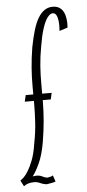

<svg xmlns="http://www.w3.org/2000/svg" viewBox="-75 -713 340 753"><g transform="rotate(-5 94.5 -336.0)"><path d="M-11.5 9.5 -23.5 -14Q-18.5 -17 -10.5 -24.2Q-2.5 -31.5 7.2 -47Q17 -62.5 27 -88Q37 -113.5 43 -152.5Q52 -198.5 54.2 -237Q56.5 -275.5 56.5 -310Q56.5 -344.5 56.2 -378.8Q56 -413 58.8 -450.2Q61.5 -487.5 68.5 -530.5Q76 -569 84.5 -597.2Q93 -625.5 104.2 -644.2Q115.5 -663 129.8 -672.5Q144 -682 161.5 -682Q177 -682 187.5 -675.5Q198 -669 204 -657.5Q210 -646 212.2 -630.2Q214.5 -614.5 213 -595.5L180.5 -585Q182.5 -608 180.5 -624Q178.5 -640 173.5 -648.2Q168.5 -656.5 160 -656.5Q149 -656.5 138.2 -641.5Q127.5 -626.5 118.8 -598.8Q110 -571 103.5 -531Q96 -490.5 93.5 -454.2Q91 -418 91.2 -383.8Q91.5 -349.5 91.2 -313.8Q91 -278 87.8 -239.5Q84.5 -201 77 -155.5Q68.5 -107 54.2 -75.5Q40 -44 26 -26Q29 -26.5 33.2 -27Q37.5 -27.5 42 -27.5Q48 -27.5 53.5 -26.2Q59 -25 64 -22.2Q69 -19.5 73.5 -18.2Q78 -17 83 -16Q90 -17 96 -18.8Q102 -20.5 105 -23L113.5 1.5Q110 3.5 104.5 4.8Q99 6 92 7.2Q85 8.5 77.5 9.5Q70 8.5 64.8 7Q59.5 5.5 54.2 3Q49 0.5 43.2 -1.2Q37.5 -3 30 -3Q17.5 -3 7 0Q-3.5 3 -11.5 9.5ZM20.5 -320.5 26.5 -346H128.5L123 -320.5Z"/></g></svg>

Font: Anybody UltraCondensed ExtraLight
Style: Italic
Weight: 250
Width: 1
Italic angle: -10°
Version: Version 1.113;gftools[0.9.25]